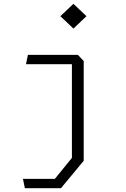

<svg xmlns="http://www.w3.org/2000/svg" viewBox="-20 -788 660 1008"><path d="M110.5 200H300L419.5 56V-467.5L389 -500H126.5L116.5 -451H357.5V41L268 151H100.5ZM297 -703 365.5 -638 434 -703 365.5 -768Z"/></svg>

Font: Monaspace Krypton ExtraLight
Style: Regular
Weight: 200
Designer: Riley Cran & the Lettermatic Team
Foundry: Lettermatic
Version: Version 1.101 (Monaspace Krypton)